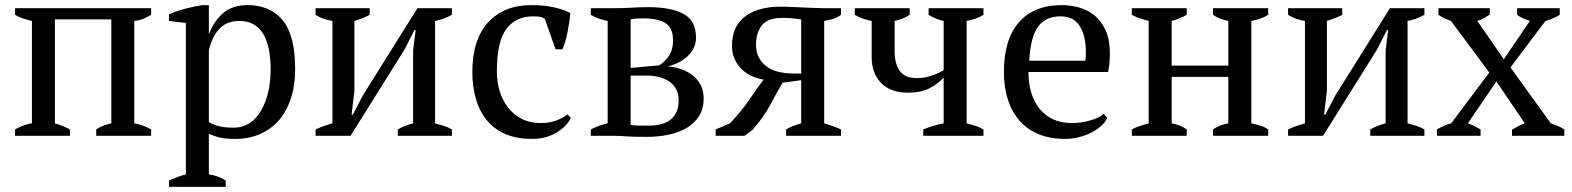

<svg xmlns="http://www.w3.org/2000/svg" viewBox="-20 -532 6157 752"><path d="M254 0H39V-25Q58 -36 74 -41.5Q90 -47 105 -49V-450Q84 -455 67 -461Q50 -467 39 -474V-500H572V-474Q559 -466 543 -459Q527 -452 506 -450V-49Q540 -43 572 -25V0H357V-25Q367 -32 380.5 -38Q394 -44 416 -49V-456H195V-49Q215 -43 229 -37Q243 -31 254 -25Z M642 0ZM864 200H642V175Q676 159 708 151V-442L642 -450V-476Q674 -490 707.5 -498.5Q741 -507 773 -512H798V-400H799Q819 -451 855 -481.5Q891 -512 949 -512Q1038 -512 1087 -453Q1136 -394 1136 -261Q1136 -198 1119.5 -147Q1103 -96 1072.5 -61Q1042 -26 998.5 -7Q955 12 902 12Q865 12 844 7.5Q823 3 798 -8V151Q814 153 830 158.5Q846 164 864 175ZM917 -450Q868 -450 839 -419Q810 -388 798 -334V-54Q816 -43 838.5 -37.5Q861 -32 897 -32Q930 -32 956.5 -49Q983 -66 1001.5 -97Q1020 -128 1030 -169.5Q1040 -211 1040 -261Q1040 -302 1033.5 -336.5Q1027 -371 1012.5 -396.5Q998 -422 974.5 -436Q951 -450 917 -450Z M1216 -500H1428V-474Q1417 -468 1402.5 -462Q1388 -456 1368 -450V-176L1357 -83H1362L1401 -158L1615 -500H1750V-474Q1718 -456 1684 -450V-49Q1703 -44 1720 -38.5Q1737 -33 1750 -25V0H1538V-25Q1566 -41 1598 -49V-335L1608 -414H1603L1565 -339L1353 0H1216V-25Q1233 -33 1249 -38.5Q1265 -44 1282 -49V-450Q1243 -456 1216 -474Z M1830 0ZM2216 -70Q2198 -35 2157.5 -11.5Q2117 12 2063 12Q2004 12 1960.5 -6.5Q1917 -25 1888 -59.5Q1859 -94 1844.5 -142.5Q1830 -191 1830 -250Q1830 -377 1892 -444.5Q1954 -512 2061 -512Q2110 -512 2148.5 -503.5Q2187 -495 2214 -481Q2211 -448 2203 -407Q2195 -366 2183 -339H2156L2114 -458Q2107 -463 2098 -465.5Q2089 -468 2068 -468Q2000 -468 1963 -418.5Q1926 -369 1926 -251Q1926 -213 1936.5 -177Q1947 -141 1968.5 -112.5Q1990 -84 2022.5 -67Q2055 -50 2098 -50Q2133 -50 2159 -60Q2185 -70 2203 -84Z M2736 -146Q2736 -106 2718 -77.5Q2700 -49 2669.5 -31Q2639 -13 2599 -4.5Q2559 4 2515 4Q2483 4 2464 3.5Q2445 3 2432 2Q2419 1 2410 0.5Q2401 0 2390 0H2294V-25Q2325 -41 2360 -49V-450Q2322 -457 2294 -474V-500H2384Q2408 -500 2425 -500.5Q2442 -501 2457 -502Q2472 -503 2487 -503.5Q2502 -504 2520 -504Q2608 -504 2657 -477.5Q2706 -451 2706 -385Q2706 -361 2696 -342Q2686 -323 2670 -309Q2654 -295 2634 -285.5Q2614 -276 2595 -272Q2623 -270 2648.5 -261Q2674 -252 2693.5 -236.5Q2713 -221 2724.5 -198.5Q2736 -176 2736 -146ZM2450 -43Q2464 -40 2485.5 -40Q2507 -40 2521 -40Q2580 -40 2609 -65.5Q2638 -91 2638 -138Q2638 -187 2603 -211.5Q2568 -236 2513 -236H2450ZM2450 -266 2561 -276Q2579 -285 2597.5 -309.5Q2616 -334 2616 -374Q2616 -423 2586.5 -441.5Q2557 -460 2500 -460Q2489 -460 2475 -459.5Q2461 -459 2450 -456Z M2847 -353Q2847 -387 2858 -415Q2869 -443 2892.5 -463Q2916 -483 2952.5 -494.5Q2989 -506 3041 -506Q3053 -506 3074.5 -505Q3096 -504 3120 -503Q3144 -502 3166.5 -501Q3189 -500 3202 -500H3274V-474Q3266 -467 3251.5 -461Q3237 -455 3208 -450V-49Q3245 -38 3274 -25V0H3059V-25Q3072 -33 3086.5 -38.5Q3101 -44 3118 -49V-218L3045 -208Q3024 -173 2998 -123.5Q2972 -74 2927 -23L2896 0H2783V-25L2839 -49Q2884 -96 2915 -142Q2946 -188 2971 -220Q2948 -224 2926 -233.5Q2904 -243 2886.5 -259.5Q2869 -276 2858 -299Q2847 -322 2847 -353ZM3118 -456Q3105 -458 3084.5 -460Q3064 -462 3050 -462Q2988 -463 2964.5 -433.5Q2941 -404 2941 -356Q2941 -307 2977.5 -275.5Q3014 -244 3091 -244H3118Z M3328 -500H3543V-474Q3533 -467 3518 -460.5Q3503 -454 3484 -450V-330Q3484 -283 3504 -254.5Q3524 -226 3571 -226Q3599 -226 3625.5 -234.5Q3652 -243 3676 -257V-450Q3646 -456 3617 -474V-500H3832V-474Q3805 -457 3766 -450V-49Q3786 -44 3802 -38.5Q3818 -33 3832 -25V0H3596V-25Q3637 -42 3676 -49V-228Q3652 -202 3619 -185.5Q3586 -169 3536 -169Q3468 -169 3431 -207Q3394 -245 3394 -310V-450Q3356 -457 3328 -474Z M3912 0ZM4317 -70Q4309 -53 4292 -38Q4275 -23 4253 -12Q4231 -1 4205 5.5Q4179 12 4152 12Q4093 12 4048 -6.5Q4003 -25 3973 -59.5Q3943 -94 3927.5 -142Q3912 -190 3912 -250Q3912 -378 3971 -445Q4030 -512 4138 -512Q4173 -512 4207 -502.5Q4241 -493 4267.5 -471Q4294 -449 4310.5 -412.5Q4327 -376 4327 -322Q4327 -305 4325.5 -287.5Q4324 -270 4320 -250H4008Q4008 -208 4018.5 -171.5Q4029 -135 4050 -108Q4071 -81 4103 -65.5Q4135 -50 4178 -50Q4213 -50 4249 -60Q4285 -70 4303 -86ZM4134 -468Q4077 -468 4047 -429.5Q4017 -391 4011 -294H4231Q4232 -303 4232.5 -311.5Q4233 -320 4233 -328Q4233 -392 4209 -430Q4185 -468 4134 -468Z M4628 0H4413V-25Q4427 -33 4444 -38.5Q4461 -44 4479 -49V-450Q4461 -455 4444 -460.5Q4427 -466 4413 -474V-500H4628V-474Q4605 -460 4569 -450V-275H4791V-450Q4756 -456 4731 -474V-500H4947V-474Q4920 -457 4881 -450V-49Q4899 -45 4916 -40Q4933 -35 4947 -25V0H4731V-25Q4756 -43 4791 -49V-231H4569V-49Q4589 -45 4603 -39Q4617 -33 4628 -25Z M5025 -500H5237V-474Q5226 -468 5211.5 -462Q5197 -456 5177 -450V-176L5166 -83H5171L5210 -158L5424 -500H5559V-474Q5527 -456 5493 -450V-49Q5512 -44 5529 -38.5Q5546 -33 5559 -25V0H5347V-25Q5375 -41 5407 -49V-335L5417 -414H5412L5374 -339L5162 0H5025V-25Q5042 -33 5058 -38.5Q5074 -44 5091 -49V-450Q5052 -456 5025 -474Z M5608 0ZM5896 -268 6054 -49Q6068 -44 6081.5 -38.5Q6095 -33 6107 -25V0H5902V-24Q5916 -32 5928 -38.5Q5940 -45 5952 -49L5841 -213L5729 -49Q5743 -44 5755 -38Q5767 -32 5779 -25V0H5608V-25Q5636 -42 5664 -49L5813 -248L5663 -450Q5649 -455 5637.5 -460.5Q5626 -466 5614 -474V-500H5815V-475Q5803 -467 5791.5 -460.5Q5780 -454 5766 -450L5870 -300L5972 -450Q5938 -461 5922 -474V-500H6089V-474Q6070 -461 6033 -450Z"/></svg>

Font: PT Serif
Style: Regular
Weight: 400
Designer: A.Korolkova, O.Umpeleva, V.Yefimov
Foundry: ParaType Ltd
Version: Version 1.000W OFL; ttfautohint (v1.6)